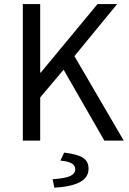

<svg xmlns="http://www.w3.org/2000/svg" viewBox="-20 -676 619 923"><path d="M89.7 0V-656.3H173.2V-327.1H176L448.7 -656.3H543.1L337.7 -406.2L574.8 0H481.6L285.8 -341L173.2 -207.5V0ZM241.2 226.3 233 185.6Q295.6 181.3 318.7 169.7Q341.8 158 341.8 138.2Q341.8 118.6 323.6 108.9Q305.3 99.1 270.4 96.1L288.5 57.6Q354.3 65.5 380 83Q405.7 100.5 405.7 134.7Q405.7 178 363.1 200Q320.6 222 241.2 226.3Z"/></svg>

Font: Source Sans Variable
Style: Regular
Weight: 200
Designer: Paul D. Hunt
Foundry: Adobe Systems Incorporated
Version: Version 3.006;hotconv 1.0.111;makeotfexe 2.5.65597